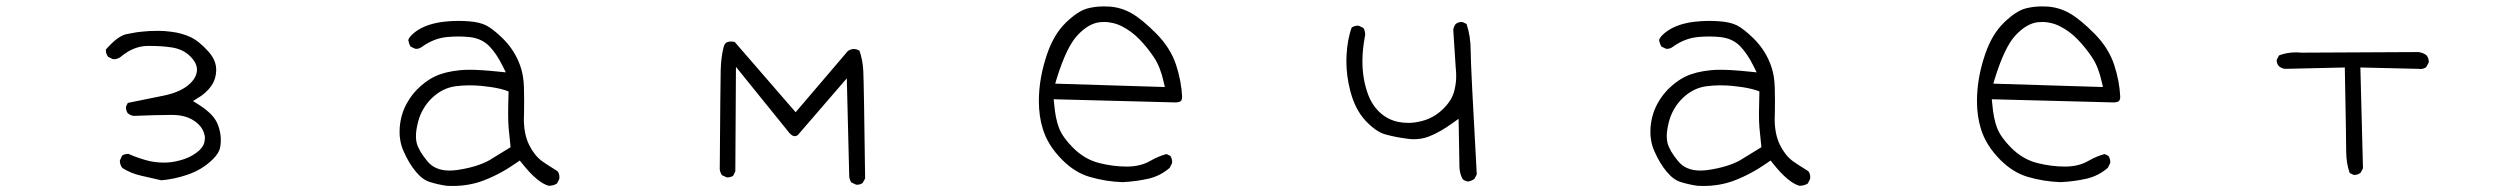

<svg xmlns="http://www.w3.org/2000/svg" viewBox="-20 -582 8040 614"><path d="M684.6 -153.8Q679.2 -188.5 660.6 -210Q644.5 -229 615.2 -247.6L597.2 -258.8Q619.1 -272.5 623 -275.1Q627 -277.8 630.4 -280.8Q664.6 -308.1 669.9 -342.3Q671.4 -350.1 671.4 -360.1Q671.4 -370.1 668 -381.3Q662.1 -399.4 647.5 -416Q616.2 -451.2 588.1 -463.9Q560.1 -476.6 527.3 -480.5Q505.9 -483.4 487.5 -483.4Q469.2 -483.4 457.5 -482.7Q445.8 -481.9 436.5 -481Q427.2 -480 418 -479Q400.4 -476.1 383.8 -472.7Q355 -465.8 318.4 -423.3Q318.4 -423.3 318.4 -422.9Q318.4 -409.7 325.7 -400.4L340.3 -393.1Q341.8 -392.6 345.5 -392.6Q349.1 -392.6 354.7 -394.3Q360.4 -396 365.7 -399.9Q406.2 -434.1 450.7 -435.1Q456.5 -435.1 462.4 -435.1Q497.6 -435.1 530.3 -430.2Q572.8 -423.3 597.2 -392.1Q609.9 -376 609.9 -359.4Q609.9 -336.9 589.4 -316.4Q560.1 -287.1 499.5 -275.4L388.7 -252.9L383.3 -241.7Q382.8 -240.2 382.8 -239.3Q382.8 -227.1 389.2 -219.2Q397.5 -212.9 407.7 -211.4Q482.4 -214.4 520 -214.4Q529.3 -214.4 536.6 -214.4Q585.9 -212.9 615.2 -184.1Q629.9 -169.4 633.8 -151.4Q635.3 -146 635.3 -142.1Q635.3 -130.9 631.8 -121.6Q627.9 -111.3 617.7 -101.6Q590.8 -76.7 546.4 -66.9Q525.9 -62 504.9 -62Q473.6 -62 445.6 -70.1Q417.5 -78.1 392.1 -89.4Q390.6 -89.8 389.6 -89.8Q378.4 -89.8 370.6 -84.5L363.8 -69.8Q363.3 -68.8 363.3 -67.9Q363.3 -55.2 371.1 -44.9Q397.9 -27.8 429.9 -20.5Q461.9 -13.2 496.1 -5.4Q538.1 -9.3 577.1 -22.5Q626.5 -38.6 661.6 -73.7Q681.2 -93.3 684.1 -111.8Q686 -122.1 686 -127.4Q686 -132.8 686 -134.3Q686 -135.7 686 -138.2Q686 -140.6 685.8 -143.3Q685.5 -146 685.3 -148.7Q685.1 -151.4 684.6 -153.8Z M1443.8 -38.6Q1430.2 -36.6 1417 -36.6Q1371.1 -36.6 1346.7 -66.4Q1318.8 -100.1 1312.5 -125Q1310.1 -134.8 1310.1 -146.5Q1310.1 -166 1317.4 -193.8Q1329.1 -237.3 1361.8 -269Q1395.5 -300.8 1437 -306.2Q1459 -309.1 1480.2 -309.1Q1501.5 -309.1 1518.8 -307.4Q1536.1 -305.7 1549.3 -303.7Q1576.2 -299.8 1597.2 -293L1606.4 -289.6Q1605 -242.7 1605 -218.3Q1605 -193.8 1606.4 -175Q1607.9 -156.2 1612.8 -111.3L1544.4 -69.3Q1505.4 -47.9 1443.8 -38.6ZM1307.1 -426.3Q1308.6 -425.8 1312.3 -425.8Q1315.9 -425.8 1320.8 -427.5Q1325.7 -429.2 1330.6 -433.1Q1367.2 -459 1407.7 -463.4Q1427.2 -465.3 1445.8 -465.3Q1464.4 -465.3 1481.9 -463.4Q1521 -459 1544.9 -434.1Q1567.4 -411.1 1586.9 -372.1L1597.7 -350.6L1573.7 -353Q1517.6 -358.9 1481.4 -358.9Q1463.4 -358.9 1450.2 -357.4Q1401.9 -352.5 1370.6 -337.4Q1348.1 -326.7 1326.2 -307.6Q1298.3 -283.7 1280 -249.8Q1261.7 -215.8 1258.3 -174.8Q1257.8 -167 1257.8 -157.2Q1257.8 -147.5 1259.8 -135.3Q1262.7 -115.7 1271 -97.7Q1287.6 -59.6 1310.1 -32.7Q1331.1 -7.3 1354.5 0Q1380.9 8.3 1408.7 12.2Q1418 12.7 1427.2 12.7Q1480 12.7 1525.4 -4.4Q1580.6 -25.4 1631.8 -61.5L1642.1 -68.8L1649.9 -59.1Q1698.7 2.4 1734.9 12.2Q1750.5 11.7 1761.2 4.9L1768.6 -9.8Q1769 -13.2 1769 -15.6Q1769 -26.9 1762.7 -34.7Q1743.7 -46.4 1729.5 -55.7Q1715.3 -64.9 1712.4 -67.4Q1688 -85.9 1671.6 -119.6Q1655.3 -153.3 1655.3 -201.7Q1655.3 -205.6 1655.8 -220.2Q1656.2 -234.9 1656.2 -259.3Q1656.2 -283.7 1655.5 -303.2Q1654.8 -322.8 1652.3 -337.4Q1644.5 -384.8 1615.2 -426.8Q1602.5 -444.8 1586.4 -460.4Q1555.7 -490.2 1534.2 -501Q1513.2 -511.2 1481.4 -513.7Q1464.8 -515.1 1447.8 -515.1Q1430.7 -515.1 1418.5 -514.2Q1406.2 -513.2 1399.4 -512.5Q1392.6 -511.7 1386.2 -510.7Q1379.9 -509.8 1374 -508.3Q1328.1 -498.5 1300.3 -473.6Q1287.6 -462.4 1285.6 -453.6Q1287.6 -442.4 1293 -433.1Z M2719.7 8.8Q2731.4 8.8 2738.8 2.9L2746.6 -11.2Q2742.7 -317.4 2740.7 -356Q2738.8 -390.1 2728.5 -419.9Q2719.2 -425.3 2710.4 -425.3Q2701.2 -425.3 2691.4 -418.9L2524.4 -223.1L2329.6 -447.8Q2322.8 -449.2 2317.4 -449.2Q2305.7 -449.2 2300.3 -443.8Q2296.4 -439.9 2294.4 -432.6Q2285.6 -399.4 2284.7 -355.5Q2283.7 -311.5 2281.7 -40Q2283.2 -29.8 2288.6 -22L2303.2 -15.1Q2304.7 -14.6 2305.7 -14.6Q2316.9 -14.6 2324.7 -20L2331.5 -34.2L2333.5 -368.2L2504.9 -156.2Q2514.2 -146.5 2521.5 -146.5Q2526.4 -146.5 2531.2 -149.9L2688 -331.5L2695.8 -16.6Q2697.3 -6.3 2702.6 1.5L2717.3 8.3Q2718.8 8.8 2719.7 8.8Z M3499 -511.2Q3504.9 -511.7 3513.7 -511.7Q3522.5 -511.7 3534.2 -509.3Q3551.3 -506.3 3567.4 -498Q3598.6 -482.4 3624.3 -455.8Q3649.9 -429.2 3670.4 -398.4Q3690.9 -367.7 3701.2 -320.3L3705.1 -303.7L3354.5 -314.5L3359.4 -331.1Q3390.6 -431.6 3425.3 -468.8Q3461.4 -507.8 3499 -511.2ZM3509.8 -561.5Q3481.4 -561.5 3456.5 -554.7Q3425.8 -545.9 3388.2 -509.3Q3350.1 -472.2 3328.6 -409.2Q3302.2 -332.5 3302.2 -258.8Q3302.2 -210.9 3314.5 -170.9Q3330.1 -117.7 3377.4 -70.3Q3417.5 -30.3 3463.9 -16.6Q3514.6 -1.5 3569.3 0.5Q3612.8 -1.5 3653.3 -10.7Q3690.9 -19.5 3720.7 -45.4L3728 -60.1Q3728.5 -61.5 3728.5 -62.5Q3728.5 -74.7 3722.7 -83.5L3710.4 -89.4Q3683.6 -82 3659.2 -67.9Q3627.4 -49.3 3584 -49.3Q3540.5 -49.3 3495.6 -60.5Q3448.7 -72.3 3411.6 -109.4Q3377.9 -143.1 3366.5 -173.1Q3355 -203.1 3351.1 -250L3349.6 -264.6Q3737.8 -254.4 3741 -254.4Q3744.1 -254.4 3749 -255.6Q3753.9 -256.8 3755.6 -258.5Q3757.3 -260.3 3758.3 -261.7Q3760.3 -265.6 3760.3 -272.5Q3758.3 -321.3 3741 -374.5Q3723.6 -427.7 3679.2 -473.1Q3633.3 -519.5 3599.4 -539.1Q3565.4 -558.6 3527.3 -561Q3518.6 -561.5 3509.8 -561.5Z M4702.6 -24.4Q4683.1 -372.1 4683.1 -419.2Q4683.1 -466.3 4669.9 -505.4L4657.7 -511.2Q4656.2 -511.7 4652.8 -511.7Q4649.4 -511.7 4644.5 -510.3Q4639.6 -508.8 4635.3 -505.4Q4628.9 -497.1 4627.4 -486.8L4635.3 -365.2Q4636.7 -352.1 4636.7 -345Q4636.7 -337.9 4636.7 -333.7Q4636.7 -329.6 4636.2 -322.8Q4634.8 -309.1 4631.8 -295.9Q4624.5 -261.7 4594.2 -232.9Q4564 -203.6 4524.4 -194.3Q4502.9 -189 4484.6 -189Q4466.3 -189 4450.2 -192.4Q4415 -200.2 4388.7 -226.1Q4366.2 -249 4355 -279.8Q4336.9 -329.1 4336.9 -385.7Q4336.9 -424.3 4345.2 -467.8Q4345.7 -469.7 4345.7 -471.7Q4345.7 -483.9 4339.8 -492.7L4325.7 -499.5Q4324.2 -500 4323.2 -500Q4311.5 -500 4302.7 -494.1Q4289.1 -458 4286.1 -405.3Q4285.6 -396 4285.6 -385.7Q4285.6 -339.4 4298.3 -290.5Q4313.5 -231.9 4346.7 -196.3Q4379.4 -161.1 4409.7 -152.3Q4442.9 -143.1 4481.9 -138.2Q4491.7 -136.7 4501 -136.7Q4527.3 -136.7 4550.8 -146Q4584.5 -159.2 4624 -187.5L4644.5 -202.1L4647 -59.1Q4647 -55.2 4647 -52.2Q4647 -27.3 4657.7 -8.8Q4665 -2.9 4674.8 -1.5Q4686.5 -3.4 4695.3 -10.3Z M5443.8 -38.6Q5430.2 -36.6 5417 -36.6Q5371.1 -36.6 5346.7 -66.4Q5318.8 -100.1 5312.5 -125Q5310.1 -134.8 5310.1 -146.5Q5310.1 -166 5317.4 -193.8Q5329.1 -237.3 5361.8 -269Q5395.5 -300.8 5437 -306.2Q5459 -309.1 5480.2 -309.1Q5501.5 -309.1 5518.8 -307.4Q5536.1 -305.7 5549.3 -303.7Q5576.2 -299.8 5597.2 -293L5606.4 -289.6Q5605 -242.7 5605 -218.3Q5605 -193.8 5606.4 -175Q5607.9 -156.2 5612.8 -111.3L5544.4 -69.3Q5505.4 -47.9 5443.8 -38.6ZM5307.1 -426.3Q5308.6 -425.8 5312.3 -425.8Q5315.9 -425.8 5320.8 -427.5Q5325.7 -429.2 5330.6 -433.1Q5367.2 -459 5407.7 -463.4Q5427.2 -465.3 5445.8 -465.3Q5464.4 -465.3 5481.9 -463.4Q5521 -459 5544.9 -434.1Q5567.4 -411.1 5586.9 -372.1L5597.7 -350.6L5573.7 -353Q5517.6 -358.9 5481.4 -358.9Q5463.4 -358.9 5450.2 -357.4Q5401.9 -352.5 5370.6 -337.4Q5348.1 -326.7 5326.2 -307.6Q5298.3 -283.7 5280 -249.8Q5261.7 -215.8 5258.3 -174.8Q5257.8 -167 5257.8 -157.2Q5257.8 -147.5 5259.8 -135.3Q5262.7 -115.7 5271 -97.7Q5287.6 -59.6 5310.1 -32.7Q5331.1 -7.3 5354.5 0Q5380.9 8.3 5408.7 12.2Q5418 12.7 5427.2 12.7Q5480 12.7 5525.4 -4.4Q5580.6 -25.4 5631.8 -61.5L5642.1 -68.8L5649.9 -59.1Q5698.7 2.4 5734.9 12.2Q5750.5 11.7 5761.2 4.9L5768.6 -9.8Q5769 -13.2 5769 -15.6Q5769 -26.9 5762.7 -34.7Q5743.7 -46.4 5729.5 -55.7Q5715.3 -64.9 5712.4 -67.4Q5688 -85.9 5671.6 -119.6Q5655.3 -153.3 5655.3 -201.7Q5655.3 -205.6 5655.8 -220.2Q5656.2 -234.9 5656.2 -259.3Q5656.2 -283.7 5655.5 -303.2Q5654.8 -322.8 5652.3 -337.4Q5644.5 -384.8 5615.2 -426.8Q5602.5 -444.8 5586.4 -460.4Q5555.7 -490.2 5534.2 -501Q5513.2 -511.2 5481.4 -513.7Q5464.8 -515.1 5447.8 -515.1Q5430.7 -515.1 5418.5 -514.2Q5406.2 -513.2 5399.4 -512.5Q5392.6 -511.7 5386.2 -510.7Q5379.9 -509.8 5374 -508.3Q5328.1 -498.5 5300.3 -473.6Q5287.6 -462.4 5285.6 -453.6Q5287.6 -442.4 5293 -433.1Z M6499 -511.2Q6504.9 -511.7 6513.7 -511.7Q6522.5 -511.7 6534.2 -509.3Q6551.3 -506.3 6567.4 -498Q6598.6 -482.4 6624.3 -455.8Q6649.9 -429.2 6670.4 -398.4Q6690.9 -367.7 6701.2 -320.3L6705.1 -303.7L6354.5 -314.5L6359.4 -331.1Q6390.6 -431.6 6425.3 -468.8Q6461.4 -507.8 6499 -511.2ZM6509.8 -561.5Q6481.4 -561.5 6456.5 -554.7Q6425.8 -545.9 6388.2 -509.3Q6350.1 -472.2 6328.6 -409.2Q6302.2 -332.5 6302.2 -258.8Q6302.2 -210.9 6314.5 -170.9Q6330.1 -117.7 6377.4 -70.3Q6417.5 -30.3 6463.9 -16.6Q6514.6 -1.5 6569.3 0.5Q6612.8 -1.5 6653.3 -10.7Q6690.9 -19.5 6720.7 -45.4L6728 -60.1Q6728.5 -61.5 6728.5 -62.5Q6728.5 -74.7 6722.7 -83.5L6710.4 -89.4Q6683.6 -82 6659.2 -67.9Q6627.4 -49.3 6584 -49.3Q6540.5 -49.3 6495.6 -60.5Q6448.7 -72.3 6411.6 -109.4Q6377.9 -143.1 6366.5 -173.1Q6355 -203.1 6351.1 -250L6349.6 -264.6Q6737.8 -254.4 6741 -254.4Q6744.1 -254.4 6749 -255.6Q6753.9 -256.8 6755.6 -258.5Q6757.3 -260.3 6758.3 -261.7Q6760.3 -265.6 6760.3 -272.5Q6758.3 -321.3 6741 -374.5Q6723.6 -427.7 6679.2 -473.1Q6633.3 -519.5 6599.4 -539.1Q6565.4 -558.6 6527.3 -561Q6518.6 -561.5 6509.8 -561.5Z M7508.3 -22.5Q7520.5 -22.5 7529.3 -29.8L7536.6 -43.9L7528.3 -366.2L7714.8 -361.8Q7717.8 -361.3 7720.2 -361.3Q7722.7 -361.3 7725.6 -361.8Q7732.9 -362.8 7738.8 -367.2L7746.6 -381.8Q7747.1 -382.8 7747.1 -383.8Q7747.1 -396 7739.7 -405.3Q7728 -414.1 7713.4 -415.5L7340.3 -413.6Q7331.1 -414.6 7323.2 -414.6Q7293.5 -414.6 7268.1 -404.8L7261.2 -391.6Q7260.7 -390.6 7260.7 -387.2Q7260.7 -383.8 7262.5 -378.9Q7264.2 -374 7268.1 -370.1Q7275.9 -363.3 7287.1 -361.8L7478.5 -366.2Q7482.9 -137.7 7482.9 -98.9Q7482.9 -60.1 7494.1 -28.8L7506.3 -22.9Q7507.3 -22.5 7508.3 -22.5Z"/></svg>

Font: NaikaiFont
Style: ExtraLight
Weight: 200
Version: Version 1.89